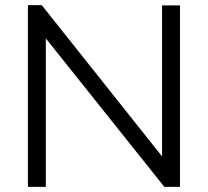

<svg xmlns="http://www.w3.org/2000/svg" viewBox="-20 -730 812 750"><path d="M159 -580V0H89V-710H143L613 -119V-709H683V0H622Z"/></svg>

Font: PTCRaleway
Style: Regular
Weight: 400
Designer: Matt McInerney, Pablo Impallari, Rodrigo Fuenzalida
Foundry: Matt McInerney, Pablo Impallari, Rodrigo Fuenzalida
Version: Version 3.000g; ttfautohint (v1.5) -l 8 -r 28 -G 28 -x 14 -D